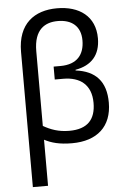

<svg xmlns="http://www.w3.org/2000/svg" viewBox="-64 -811 724 1096"><g transform="rotate(-5 297.5 -262.5)"><path d="M305 -765C175 -765 79 -696 79 -535V240H166V-24C206 -3 252 10 324 10C468 10 553 -66 553 -203C553 -324 494 -388 380 -402V-406C472 -422 523 -478 523 -574C523 -701 432 -765 305 -765ZM303 -692C382 -692 434 -652 434 -570C434 -489 392 -435 296 -435H257V-361H306C401 -361 466 -314 466 -209C466 -115 420 -62 315 -62C253 -62 208 -79 166 -103V-531C166 -656 230 -692 303 -692Z"/></g></svg>

Font: Noto Sans Thai
Style: Regular
Weight: 400
Designer: Monotype Design Team
Foundry: Monotype Imaging Inc.
Version: Version 1.901